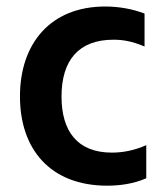

<svg xmlns="http://www.w3.org/2000/svg" viewBox="-20 -573 521 602"><path d="M316.1 9.2C355.8 9.2 399.9 3.2 438.6 -14.2V-117.9C400.2 -100.9 364.3 -94.5 330.6 -94.5C221.9 -94.5 172.9 -162.6 172.9 -270.2C172.9 -384.6 227.3 -448.5 335.6 -448.5C365.1 -448.5 393.5 -443.9 433.2 -427.2V-530.5C396.3 -544.7 353.3 -552.6 309.7 -552.6C138.8 -552.6 42.6 -437.1 42.6 -270.6C42.6 -104.4 138.5 9.2 316.1 9.2Z"/></svg>

Font: TID UI Semi Bold
Style: Regular
Weight: 600
Designer: The TID Project Authors
Foundry: Bakken & Bæck
Version: Version 1.001;hotconv 1.0.109;makeotfexe 2.5.65596